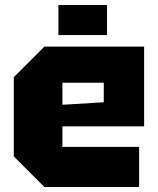

<svg xmlns="http://www.w3.org/2000/svg" viewBox="-20 -746 630 766"><path d="M35 -122V-438L157 -560H555V-242H229V-160H535V0H157ZM229 -328 394 -338V-416H229ZM213 -606V-726H407V-606Z"/></svg>

Font: Tektur ExtraBold
Style: Regular
Weight: 800
Designer: Adam Jagosz
Foundry: Adam Jagosz
Version: Version 1.005;gftools[0.9.30]